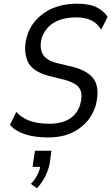

<svg xmlns="http://www.w3.org/2000/svg" viewBox="-20 -734 603 1038"><path d="M241 9Q192 9 151 1Q110 -7 80 -23Q50 -39 34 -59L68 -129Q87 -108 114 -93Q141 -78 175 -71.5Q209 -65 247 -65Q293 -65 327 -77.5Q361 -90 383 -114Q405 -138 414 -171Q425 -213 418 -238Q411 -263 389.5 -277Q368 -291 335 -301L246 -323Q150 -348 127.5 -407.5Q105 -467 126 -538Q138 -580 163.5 -612.5Q189 -645 224.5 -668Q260 -691 303.5 -702.5Q347 -714 397 -714Q464 -714 502.5 -694.5Q541 -675 562 -643L527 -574Q506 -608 473.5 -624Q441 -640 391 -640Q345 -640 307 -627.5Q269 -615 243.5 -590Q218 -565 206 -529Q192 -479 210 -443.5Q228 -408 288 -393L376 -372Q462 -349 491 -300Q520 -251 497 -162Q484 -122 461.5 -91.5Q439 -61 405.5 -37.5Q372 -14 331.5 -2.5Q291 9 241 9ZM180 284 147 260Q168 238 181.5 212.5Q195 187 199 158L207 168H156L169 81H258L250 143Q243 182 225.5 217.5Q208 253 180 284Z"/></svg>

Font: Nunito Sans 7pt Condensed
Style: Italic
Weight: 400
Width: 3
Italic angle: -9°
Designer: Vernon Adams
Foundry: Vernon Adams
Version: Version 3.101;gftools[0.9.27]